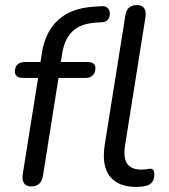

<svg xmlns="http://www.w3.org/2000/svg" viewBox="-20 -732 669 761"><path d="M103 6.9Q84 6.9 75.3 -5.7Q66.6 -18.3 70 -40.6L131 -423.1H71.5Q55.4 -423.1 47.2 -429.7Q38.9 -436.2 38.9 -448.4Q38.9 -466.4 49.6 -476.4Q60.3 -486.3 78.4 -486.3H151.5L138.7 -474.9L146.3 -523.6Q159.2 -605.4 210.1 -652.4Q260.9 -699.5 351.1 -705.5L381.5 -707.5Q395.7 -708.5 403.5 -702.6Q411.3 -696.8 414 -687.5Q416.7 -678.3 414.5 -668.5Q412.4 -658.7 405.5 -651.9Q398.7 -645.1 387.9 -644.1L358.3 -642.1Q299.9 -638.1 268.1 -608.5Q236.4 -579 226.8 -521.9L219.7 -477.9L212.8 -486.3H325.6Q342.2 -486.3 350.2 -480.3Q358.2 -474.2 358.2 -462.1Q358.2 -443 347.5 -433.1Q336.7 -423.1 318.7 -423.1H211.9L150 -33.3Q143.2 6.9 103 6.9ZM519.6 8.9Q447.8 8.9 415 -33.5Q382.3 -76 395.2 -158.5L477 -671.7Q482.9 -711.9 523.6 -711.9Q542.5 -711.9 551.2 -699.6Q560 -687.2 556.6 -664.4L476.2 -159Q467.6 -106 484.2 -82.8Q500.9 -59.7 541.3 -59.7Q554.9 -59.7 562.7 -61.4Q570.5 -63.2 575.5 -63.2Q582.8 -63.2 587.2 -58.3Q591.6 -53.4 591.6 -39.3Q591.6 -20.3 582.5 -9.6Q573.5 1.1 559.6 4.5Q551.7 6.5 540.1 7.7Q528.5 8.9 519.6 8.9Z"/></svg>

Font: Nunito Variable Extra Light
Style: Italic
Weight: 200
Italic angle: -9°
Designer: Vernon Adams
Foundry: Vernon Adams
Version: Version 3.602